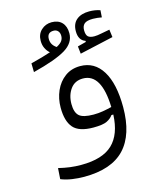

<svg xmlns="http://www.w3.org/2000/svg" viewBox="-120 -681 827 991"><g transform="rotate(-15 293.0 -186.0)"><path d="M206.5 223.1Q174.8 223.1 142.1 218.3Q109.4 213.4 83 202.6L86.9 144.5Q119.6 152.3 147.9 156Q176.3 159.7 208 159.7Q321.3 159.7 375.5 108.2Q429.7 56.6 434.1 -48.8L423.8 -48.3Q412.6 -31.7 390.6 -21Q368.7 -10.3 318.4 -10.3Q241.7 -10.3 211.2 -45.4Q180.7 -80.6 180.7 -152.8Q180.7 -201.2 199 -242.7Q217.3 -284.2 251.5 -309.3Q285.6 -334.5 333 -334.5Q409.2 -334.5 451.2 -266.4Q493.2 -198.2 493.2 -72.8Q493.2 74.2 422.9 148.7Q352.5 223.1 206.5 223.1ZM434.1 -88.9Q428.7 -269 330.1 -269Q286.6 -269 262.9 -236.1Q239.3 -203.1 239.3 -156.2Q239.3 -111.8 259.8 -93.3Q280.3 -74.7 336.4 -74.7Q362.8 -74.7 386.7 -78.9Q410.6 -83 434.1 -88.9ZM95.2 -366.2 94.2 -413.1Q162.1 -430.2 201.2 -443.8Q187.5 -455.1 179 -472.7Q170.4 -490.2 170.4 -512.7Q170.4 -548.3 193.6 -569.8Q216.8 -591.3 249.5 -591.3Q284.2 -591.3 304 -570.6Q323.7 -549.8 323.7 -513.2Q323.7 -461.4 270.3 -429.2Q216.8 -397 95.2 -366.2ZM353 -395.5 348.6 -435.5 394 -447.3V-453.1Q358.4 -465.3 358.4 -513.7Q358.4 -553.7 383.3 -574.5Q408.2 -595.2 451.2 -595.2Q482.4 -595.2 509.3 -585.9L506.8 -548.3Q495.1 -550.3 483.6 -551.8Q472.2 -553.2 460 -553.2Q426.8 -553.2 413.8 -541.7Q400.9 -530.3 400.9 -507.8Q400.9 -482.9 411.1 -473.4Q421.4 -463.9 445.3 -463.9Q460.4 -463.9 483.4 -468.8Q506.3 -473.1 527.8 -477.1L533.2 -436ZM242.2 -460.9Q264.2 -472.7 272 -484.4Q279.8 -496.1 279.8 -510.3Q279.8 -527.3 271 -536.9Q262.2 -546.4 248 -546.4Q213.4 -546.4 213.4 -511.2Q213.4 -479.5 242.2 -460.9Z"/></g></svg>

Font: CaskaydiaCove NFP Light
Style: Regular
Weight: 300
Designer: Aaron Bell
Foundry: Saja Typeworks
Version: Version 2111.001; VTT 6.35;Nerd Fonts 3.1.1